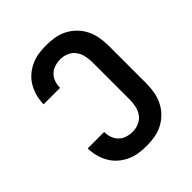

<svg xmlns="http://www.w3.org/2000/svg" viewBox="-193 -803 936 936"><g transform="rotate(-45 275.0 -335.0)"><path d="M279 12Q251 12 224.5 8Q198 4 173 -7.5Q148 -19 127.5 -37Q107 -55 93.5 -78.5Q80 -102 73 -128.5Q66 -155 66 -182V-183H179Q179 -163 185.5 -144Q192 -125 206 -111Q220 -97 239.5 -91Q259 -85 279 -85Q301 -85 322 -94Q343 -103 356 -121Q369 -139 374 -161Q379 -183 379 -205V-465Q379 -487 374 -509Q369 -531 356 -549Q343 -567 322 -576Q301 -585 279 -585Q259 -585 239.5 -579Q220 -573 206 -559Q192 -545 185.5 -526Q179 -507 179 -487H66V-488Q66 -515 73 -541.5Q80 -568 93.5 -591.5Q107 -615 127.5 -633Q148 -651 173 -662.5Q198 -674 224.5 -678Q251 -682 279 -682Q307 -682 336 -677Q365 -672 390.5 -658.5Q416 -645 436.5 -624Q457 -603 469.5 -577Q482 -551 487 -522.5Q492 -494 492 -465V-205Q492 -176 487 -147.5Q482 -119 469.5 -93Q457 -67 436.5 -46Q416 -25 390.5 -11.5Q365 2 336 7Q307 12 279 12Z"/></g></svg>

Font: Lode
Style: Bold
Weight: 700
Monospace: yes
Designer: Belleve Invis
Foundry: Belleve Invis
Version: Version 29.2.0; ttfautohint (v1.8.3)